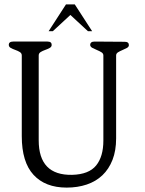

<svg xmlns="http://www.w3.org/2000/svg" viewBox="-20 -853 661 873"><path d="M399 -711H380L300 -785L220 -711H201L280 -833H320ZM566 -648Q566 -640 557 -635Q548 -630 537 -625.5Q526 -621 517 -615.5Q508 -610 508 -601V-224Q508 -168 491.5 -126Q475 -84 445.5 -56Q416 -28 374.5 -14Q333 0 283 0Q186 0 132.5 -58Q79 -116 79 -234V-601Q79 -611 70 -616.5Q61 -622 49.5 -626Q38 -630 29 -635Q20 -640 20 -649Q20 -664 40 -664H196Q215 -664 215 -649Q215 -640 206 -635Q197 -630 185.5 -626Q174 -622 165 -616.5Q156 -611 156 -601V-215Q156 -55 308 -58Q384 -60 417 -100.5Q450 -141 450 -214V-601Q450 -610 441 -615.5Q432 -621 421 -625.5Q410 -630 400.5 -635Q391 -640 390 -648Q390 -664 410 -664L547 -663Q566 -663 566 -648Z"/></svg>

Font: Jura
Style: Regular
Weight: 400
Designer: Ed Merritt
Foundry: Ten by Twenty
Version: Version 1.007